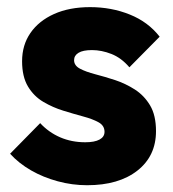

<svg xmlns="http://www.w3.org/2000/svg" viewBox="-20 -520 498 552"><path d="M230.5 12.5Q187.5 12.5 146 1.2Q104.5 -10 69.2 -30.2Q34 -50.5 9 -78L95.5 -166Q120 -139.5 153 -125.2Q186 -111 225 -111Q252 -111 266.2 -118.8Q280.5 -126.5 280.5 -141Q280.5 -159 263.2 -168.5Q246 -178 219 -185.2Q192 -192.5 162 -201.8Q132 -211 104.8 -227Q77.5 -243 60.5 -271.2Q43.5 -299.5 43.5 -344Q43.5 -390.5 67.5 -425.2Q91.5 -460 135.5 -479.8Q179.5 -499.5 239 -499.5Q300.5 -499.5 353.2 -478.2Q406 -457 439 -414.5L352 -326.5Q329 -353.5 300.5 -364.8Q272 -376 244.5 -376Q218.5 -376 205.8 -368.2Q193 -360.5 193 -347Q193 -331.5 210 -322.5Q227 -313.5 254 -306.5Q281 -299.5 310.8 -289.8Q340.5 -280 367.5 -262.8Q394.5 -245.5 411.5 -217Q428.5 -188.5 428.5 -143Q428.5 -71.5 375 -29.5Q321.5 12.5 230.5 12.5Z"/></svg>

Font: Outfit Thin
Style: Regular
Weight: 100
Designer: Rodrigo Fuenzalida
Foundry: fragTYPE
Version: Version 1.100;gftools[0.9.27]